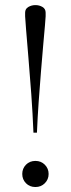

<svg xmlns="http://www.w3.org/2000/svg" viewBox="-20 -744 284 772"><path d="M163.5 -693V-678.5Q163.5 -672.5 160.8 -642Q158 -611.5 153.8 -563.5Q149.5 -515.5 144.8 -456.8Q140 -398 135.5 -334.5Q131 -271 128.5 -210.5H114.5Q111.5 -286.5 105.8 -365.5Q100 -444.5 94.2 -512.8Q88.5 -581 84.8 -626Q81 -671 81 -678.5V-693Q81 -708.5 94 -716Q107 -723.5 122.5 -723.5Q138 -723.5 150.8 -716Q163.5 -708.5 163.5 -693ZM122.5 -97Q145 -97 160.2 -81.8Q175.5 -66.5 175.5 -44.5Q175.5 -22.5 160.2 -7.2Q145 8 122.5 8Q99.5 8 84.5 -7.2Q69.5 -22.5 69.5 -44.5Q69.5 -66.5 84.5 -81.8Q99.5 -97 122.5 -97Z"/></svg>

Font: Newsreader 72pt Light
Style: Regular
Weight: 300
Designer: Hugues Gentile
Foundry: Production Type
Version: Version 1.003; ttfautohint (v1.8.3)